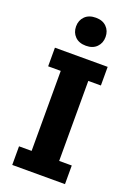

<svg xmlns="http://www.w3.org/2000/svg" viewBox="-149 -839 628 897"><g transform="rotate(20 165.0 -390.0)"><path d="M33.7 0V-92.6H96.3V-490.4H33.7V-583H295.9V-490.4H233.3V-92.6H295.9V0ZM166.2 -640.8Q131.6 -640.8 112 -660.5Q92.4 -680.2 92.4 -710.6Q92.4 -741 112 -760.5Q131.6 -780.1 166.2 -780.1Q200.1 -780.1 219.5 -760.5Q239 -741 239 -710.6Q239 -680.2 219.5 -660.5Q200.1 -640.8 166.2 -640.8Z"/></g></svg>

Font: Rokkitt SemiBold
Style: Regular
Weight: 600
Designer: Vernon Adams
Foundry: Vernon Adams
Version: Version 3.103